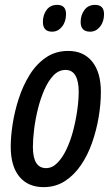

<svg xmlns="http://www.w3.org/2000/svg" viewBox="-20 -758 458 788"><path d="M159 10Q95 10 59.5 -33Q24 -76 24 -156Q24 -198 32 -249.5Q40 -301 57 -353.5Q74 -406 101.5 -450.5Q129 -495 168.5 -522Q208 -549 260 -549Q323 -549 358.5 -505Q394 -461 394 -381Q394 -331 385 -277.5Q376 -224 358 -172.5Q340 -121 312 -80Q284 -39 246 -14.5Q208 10 159 10ZM169 -68Q194 -68 215 -89Q236 -110 252.5 -144.5Q269 -179 280 -221Q291 -263 297 -305Q303 -347 303 -382Q303 -425 289.5 -448Q276 -471 249 -471Q221 -471 199.5 -448.5Q178 -426 162 -389.5Q146 -353 135.5 -310.5Q125 -268 120 -227Q115 -186 115 -155Q115 -68 169 -68ZM350 -628Q311 -628 311 -668Q311 -696 326.5 -717Q342 -738 370 -738Q407 -738 407 -700Q407 -669 390.5 -648.5Q374 -628 350 -628ZM194 -628Q156 -628 156 -668Q156 -696 171 -717Q186 -738 215 -738Q251 -738 251 -700Q251 -669 234.5 -648.5Q218 -628 194 -628Z"/></svg>

Font: Noto Sans ExtraCondensed Medium
Style: Italic
Weight: 500
Width: 2
Italic angle: -12°
Designer: Monotype Design Team
Foundry: Monotype Imaging Inc.
Version: Version 2.013; ttfautohint (v1.8.4.7-5d5b)